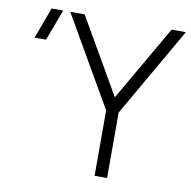

<svg xmlns="http://www.w3.org/2000/svg" viewBox="-80 -800 875 879"><g transform="rotate(10 357.0 -360.0)"><path d="M416.5 0V-304.2L176.3 -720.2H243.2L445.3 -370.1L647.5 -720.2H713.9L474.6 -304.2V0ZM36.1 -575.2 89.8 -720.2H143.6L89.4 -575.2Z"/></g></svg>

Font: Manrope Light
Style: Regular
Weight: 300
Designer: Mikhail Sharanda
Foundry: Mikhail Sharanda
Version: Version 4.505;FEAKit 1.0